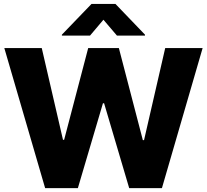

<svg xmlns="http://www.w3.org/2000/svg" viewBox="-20 -977 1075 997"><path d="M214.4 0 2.4 -727.5H196.8L307.1 -251H313L438 -727.5H597.2L721.7 -249.5H728L837.9 -727.5H1032.2L820.8 0H650.9L520.5 -440.9H514.6L384.3 0ZM587.4 -792 517.1 -874.5 447.3 -792H301.3V-796.9L455.1 -956.5H579.6L732.9 -796.9V-792Z"/></svg>

Font: Inter Tight ExtraBold
Style: Regular
Weight: 800
Designer: Rasmus Andersson
Foundry: rsms
Version: Version 3.004; ttfautohint (v1.8.4.7-5d5b)